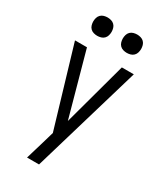

<svg xmlns="http://www.w3.org/2000/svg" viewBox="-231 -821 961 1125"><g transform="rotate(30 250.0 -258.5)"><path d="M151 215Q160 185 169 154.5Q178 124 187 94L210 15L51 -520H132L251 -90L368 -520H449L232 215ZM350 -608Q338 -608 325.5 -611.5Q313 -615 304 -624Q295 -633 291.5 -645.5Q288 -658 288 -670Q288 -682 291.5 -694.5Q295 -707 304 -716Q313 -725 325.5 -728.5Q338 -732 350 -732Q362 -732 374.5 -728.5Q387 -725 396 -716Q405 -707 408.5 -694.5Q412 -682 412 -670Q412 -658 408.5 -645.5Q405 -633 396 -624Q387 -615 374.5 -611.5Q362 -608 350 -608ZM150 -608Q138 -608 125.5 -611.5Q113 -615 104 -624Q95 -633 91.5 -645.5Q88 -658 88 -670Q88 -682 91.5 -694.5Q95 -707 104 -716Q113 -725 125.5 -728.5Q138 -732 150 -732Q162 -732 174.5 -728.5Q187 -725 196 -716Q205 -707 208.5 -694.5Q212 -682 212 -670Q212 -658 208.5 -645.5Q205 -633 196 -624Q187 -615 174.5 -611.5Q162 -608 150 -608Z"/></g></svg>

Font: Iosevka Fixed
Style: Regular
Weight: 400
Monospace: yes
Designer: Belleve Invis
Foundry: Belleve Invis
Version: Version 33.2.4